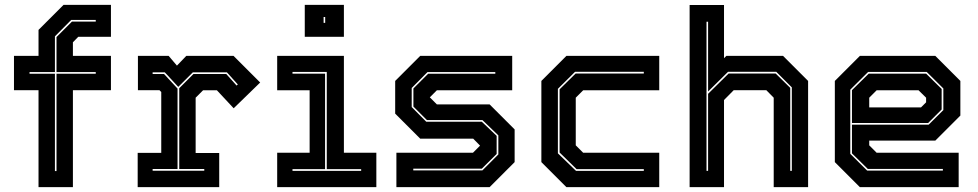

<svg xmlns="http://www.w3.org/2000/svg" viewBox="-20 -770 4026 790"><path d="M138.5 0V-399H37.5V-540H138.5V-647L241.5 -750H436.5V-618.5H302L280 -596V-540H436.5V-399H280V0ZM206 -66H212.5V-466.5H374V-473.5H212.5V-617.5L276 -681H374V-688H273L206 -620.5V-473.5H101.5V-466.5H206Z M546.5 0V-141H643.5V-391.5L636 -399H547.5V-540H674L708 -500L746.5 -540H941L1050.5 -430.5L941.5 -324.5L872.5 -398.5H815.5L785 -368V-140.5H882V0ZM608 -67.5H820.5V-74.5H717.5V-407L776 -465.5H911L953.5 -418L958.5 -422.5L913.5 -472.5H773.5L713.5 -412.5L658 -472.5H608V-465.5H655L710.5 -405.5V-74.5H608Z M1234 -618.5V-750H1395V-618.5ZM1311.5 -676H1318V-700H1311.5ZM1120.5 0V-141.5H1254V-398.5H1120.5V-540H1395V-141.5H1528.5V0ZM1183.5 -67H1466V-74H1324.5V-474H1183.5V-467H1317.5V-74H1183.5Z M1611 0V-141.5H1926L1956.5 -172V-169.5L1927 -199.5H1709L1606 -302.5V-437L1709 -540H2087.5V-398.5H1777.5L1747 -368V-371L1777.5 -340.5H1994.5L2097.5 -237.5V-103L1994.5 0ZM1680.5 -69H1965L2030.5 -134.5V-213L1965 -276H1736.5L1681 -331.5V-406L1741.5 -466.5H2018V-473.5H1739L1674 -408V-329.5L1734 -269H1962.5L2023.5 -211V-136.5L1962.5 -76H1680.5Z M2310.5 0 2207.5 -103V-437L2310.5 -540H2692.5V-398.5H2379.5L2349 -368V-172L2379.5 -141.5H2692.5V0ZM2350 -67H2629V-74H2352.5L2282.5 -142.5V-402.5L2348.5 -467.5H2629V-474.5H2346L2275.5 -404.5V-139Z M2817.5 0V-749.5H2959V-530.5L2968.5 -540H3202L3305 -437V0H3163.5V-368L3133 -399H2999L2959 -358.5V0ZM2887 -67H2893.5V-384L2978 -467.5H3171.5L3231.5 -408.5V-67H3238V-410.5L3174 -474.5H2975.5L2893.5 -393.5V-680.5H2887Z M3828.5 -540 3931.5 -437V-294.5L3828.5 -191.5H3556.5V-172L3587 -141.5H3924.5V0H3518L3415 -103V-437L3518 -540ZM3790.5 -467 3854.5 -404V-319.5L3799 -264H3485.5V-399L3554.5 -467ZM3793 -474H3552L3478.5 -401V-137L3548 -68H3859.5V-75H3550.5L3485.5 -139V-257H3801L3861.5 -317V-406ZM3759.5 -398.5H3587L3556.5 -368V-328H3769.5L3790.5 -349V-368Z"/></svg>

Font: Tourney ExtraBold
Style: Regular
Weight: 800
Designer: Tyler Finck
Foundry: Etcetera Type Co
Version: Version 1.015